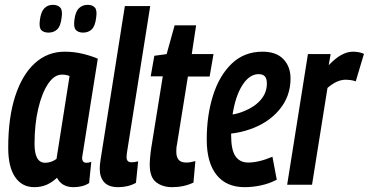

<svg xmlns="http://www.w3.org/2000/svg" viewBox="-20 -765 1527 795"><path d="M284 10Q236 10 216 -29Q196 -10 173 0Q150 10 122 10Q71 10 42.5 -32Q14 -74 14 -153Q14 -278 43 -367Q72 -456 124.5 -503.5Q177 -551 248 -551Q286 -551 321.5 -542.5Q357 -534 385 -522Q367 -411 355.5 -337.5Q344 -264 337 -220Q330 -176 326.5 -153.5Q323 -131 321.5 -122.5Q320 -114 320 -112Q320 -91 338 -91Q348 -91 358 -95L349 -7Q323 10 284 10ZM214 -107 268 -450Q256 -456 236 -456Q205 -456 179.5 -418.5Q154 -381 138.5 -316Q123 -251 123 -169Q123 -91 167 -91Q192 -91 214 -107ZM324 -630Q305 -630 294.5 -640.5Q284 -651 288 -682Q292 -716 306.5 -730.5Q321 -745 343 -745Q363 -745 373 -733.5Q383 -722 378 -691Q374 -657 360 -643.5Q346 -630 324 -630ZM181 -630Q161 -630 151 -640.5Q141 -651 145 -681Q149 -715 163 -730Q177 -745 199 -745Q219 -745 229.5 -733.5Q240 -722 235 -691Q231 -657 217 -643.5Q203 -630 181 -630Z M497 -740H602L508 -148Q506 -137 505 -128.5Q504 -120 504 -114Q504 -93 525 -93Q537 -93 552 -97L543 -8Q511 10 469 10Q430 10 411.5 -10.5Q393 -31 393 -66Q393 -81 396 -101Z M789 -98 781 -9Q741 10 693 10Q653 10 626.5 -10.5Q600 -31 600 -83Q600 -97 602 -118Q604 -139 607 -157L654 -449H604L619 -534L670 -541L703 -660H792L774 -541H864L848 -448H758L713 -168Q711 -159 710.5 -151.5Q710 -144 710 -137Q710 -115 719.5 -103.5Q729 -92 751 -92Q760 -92 769 -93.5Q778 -95 789 -98Z M1126 -21Q1096 -5 1061 2.5Q1026 10 993 10Q917 10 876.5 -41Q836 -92 836 -187Q836 -287 862 -369.5Q888 -452 939.5 -501.5Q991 -551 1067 -551Q1124 -551 1153.5 -520Q1183 -489 1183 -440Q1183 -366 1136.5 -310.5Q1090 -255 1013 -229Q975 -216 937 -212V-205Q937 -144 955 -118Q973 -92 1008 -92Q1029 -92 1054.5 -98Q1080 -104 1108 -116ZM1051 -458Q1013 -458 984 -413Q955 -368 943 -291Q968 -295 991 -305Q1034 -322 1059.5 -351.5Q1085 -381 1085 -419Q1085 -440 1076.5 -449Q1068 -458 1051 -458Z M1349 -541 1341 -495Q1394 -551 1441 -551Q1453 -551 1464.5 -549Q1476 -547 1487 -542L1453 -428Q1443 -432 1431.5 -433.5Q1420 -435 1412 -435Q1394 -435 1375.5 -427Q1357 -419 1336 -401L1272 0H1169L1255 -541Z"/></svg>

Font: Georama Condensed SemiBold
Style: Italic
Weight: 600
Width: 3
Italic angle: -9°
Designer: Jean-Baptiste Levee
Foundry: Production Type
Version: Version 1.000